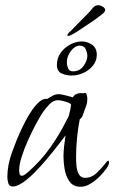

<svg xmlns="http://www.w3.org/2000/svg" viewBox="-20 -705 436 732"><path d="M287 7Q259 7 245 -13Q231 -33 226.5 -59.5Q222 -86 222 -107Q222 -128 224.5 -148.5Q227 -169 230 -189Q220 -176 202 -152.5Q184 -129 161 -101.5Q138 -74 114 -49.5Q90 -25 67.5 -9.5Q45 6 29 6Q15 6 11.5 -7Q8 -20 8 -30Q8 -75 26 -125Q44 -175 63 -215Q68 -226 78 -245Q88 -264 101.5 -284Q115 -304 130 -317Q145 -330 160 -328Q171 -335 181.5 -340.5Q192 -346 205 -346Q213 -346 231.5 -341Q250 -336 258 -334Q262 -342 270 -346Q278 -350 286 -350Q294 -350 297 -349Q301 -351 303 -351Q309 -351 311 -342.5Q313 -334 313 -329Q313 -316 310 -306Q307 -296 302 -284Q298 -274 295.5 -265.5Q293 -257 284 -250Q277 -214 273.5 -177.5Q270 -141 270 -104Q270 -91 271.5 -73Q273 -55 280.5 -41Q288 -27 304 -27Q329 -27 348.5 -45.5Q368 -64 381 -81Q383 -84 386 -87.5Q389 -91 393 -93L396 -87Q396 -77 386 -63Q376 -49 364 -36.5Q352 -24 344 -18Q332 -8 317.5 -0.5Q303 7 287 7ZM63 -35Q69 -35 76 -40Q83 -45 87 -49Q134 -90 170.5 -141Q207 -192 234 -247Q237 -252 240 -258Q243 -264 244 -270Q246 -278 248 -287.5Q250 -297 251 -305Q250 -310 240 -314Q230 -318 218.5 -320.5Q207 -323 202 -323Q183 -323 168.5 -307.5Q154 -292 144 -278Q132 -260 116.5 -231Q101 -202 86.5 -169.5Q72 -137 62.5 -107Q53 -77 53 -56Q53 -51 54.5 -43Q56 -35 63 -35ZM252 -417Q233 -417 215 -425Q197 -433 197 -458Q197 -483 211 -503Q225 -523 247 -535Q269 -547 292 -547Q313 -547 331 -534.5Q349 -522 349 -496Q349 -473 334.5 -455Q320 -437 298 -427Q276 -417 252 -417ZM258 -433Q284 -433 298.5 -453.5Q313 -474 313 -492Q313 -503 307 -517Q301 -531 284 -531Q266 -531 250.5 -511Q235 -491 235 -468Q235 -455 240 -444Q245 -433 258 -433ZM240 -568Q237 -568 237 -570Q237 -575 242 -580Q247 -585 250 -587Q259 -597 274 -612Q289 -627 305 -643Q321 -659 329 -669Q334 -676 340 -680.5Q346 -685 355 -685Q363 -685 372 -679.5Q381 -674 381 -666Q381 -659 364.5 -647Q348 -635 339 -628Q325 -619 304 -604.5Q283 -590 265 -579Q247 -568 240 -568Z"/></svg>

Font: Moon Dance
Style: Regular
Weight: 400
Designer: Robert E. Leuschke
Foundry: Robert E. Leuschke
Version: Version 1.010; ttfautohint (v1.8.3)